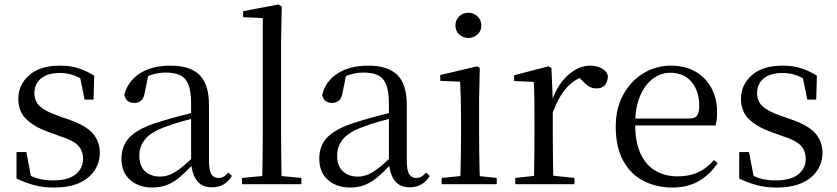

<svg xmlns="http://www.w3.org/2000/svg" viewBox="-20 -825 3750 860"><path d="M221 15Q173 15 134 4.5Q95 -6 54 -25V-144H98L122 -18L85 -20V-56Q113 -37 144 -27Q175 -17 219 -17Q285 -17 318.5 -44Q352 -71 352 -113Q352 -150 329.5 -173.5Q307 -197 246 -216L194 -235Q133 -257 97.5 -291.5Q62 -326 62 -382Q62 -445 110.5 -488Q159 -531 249 -531Q294 -531 329.5 -520Q365 -509 402 -486L399 -379H359L335 -496L366 -490V-458Q336 -479 308 -488.5Q280 -498 249 -498Q192 -498 163 -473Q134 -448 134 -408Q134 -372 158 -349.5Q182 -327 236 -308L287 -290Q363 -264 395 -228Q427 -192 427 -140Q427 -97 403.5 -61.5Q380 -26 335 -5.5Q290 15 221 15Z M662 15Q602 15 563 -19Q524 -53 524 -115Q524 -154 541 -184.5Q558 -215 597.5 -239Q637 -263 703 -282Q745 -295 791 -307Q837 -319 877 -328V-303Q837 -293 796 -281.5Q755 -270 721 -257Q657 -234 630.5 -202Q604 -170 604 -128Q604 -82 629.5 -58Q655 -34 697 -34Q720 -34 742 -43Q764 -52 792 -74Q820 -96 858 -134L867 -87H843Q812 -54 784.5 -31Q757 -8 728 3.5Q699 15 662 15ZM929 14Q884 14 861.5 -16.5Q839 -47 836 -100V-103V-359Q836 -415 824 -445.5Q812 -476 787 -488Q762 -500 722 -500Q693 -500 664 -491.5Q635 -483 602 -465L645 -492L629 -413Q625 -386 612.5 -375Q600 -364 581 -364Q545 -364 537 -400Q552 -461 606 -496Q660 -531 744 -531Q831 -531 873.5 -489.5Q916 -448 916 -355V-108Q916 -61 927 -44.5Q938 -28 958 -28Q971 -28 981 -33.5Q991 -39 1003 -52L1019 -37Q1003 -11 980.5 1.5Q958 14 929 14Z M1064 0V-28L1180 -39H1212L1330 -28V0ZM1154 0Q1155 -31 1155.5 -70.5Q1156 -110 1156.5 -151.5Q1157 -193 1157 -229V-744L1069 -748V-775L1227 -805L1242 -796L1239 -641V-229Q1239 -193 1239.5 -151.5Q1240 -110 1240.5 -70.5Q1241 -31 1242 0Z M1548 15Q1488 15 1449 -19Q1410 -53 1410 -115Q1410 -154 1427 -184.5Q1444 -215 1483.5 -239Q1523 -263 1589 -282Q1631 -295 1677 -307Q1723 -319 1763 -328V-303Q1723 -293 1682 -281.5Q1641 -270 1607 -257Q1543 -234 1516.5 -202Q1490 -170 1490 -128Q1490 -82 1515.5 -58Q1541 -34 1583 -34Q1606 -34 1628 -43Q1650 -52 1678 -74Q1706 -96 1744 -134L1753 -87H1729Q1698 -54 1670.5 -31Q1643 -8 1614 3.5Q1585 15 1548 15ZM1815 14Q1770 14 1747.5 -16.5Q1725 -47 1722 -100V-103V-359Q1722 -415 1710 -445.5Q1698 -476 1673 -488Q1648 -500 1608 -500Q1579 -500 1550 -491.5Q1521 -483 1488 -465L1531 -492L1515 -413Q1511 -386 1498.5 -375Q1486 -364 1467 -364Q1431 -364 1423 -400Q1438 -461 1492 -496Q1546 -531 1630 -531Q1717 -531 1759.5 -489.5Q1802 -448 1802 -355V-108Q1802 -61 1813 -44.5Q1824 -28 1844 -28Q1857 -28 1867 -33.5Q1877 -39 1889 -52L1905 -37Q1889 -11 1866.5 1.5Q1844 14 1815 14Z M1958 0V-28L2068 -39H2099L2205 -28V0ZM2041 0Q2042 -24 2043 -65Q2044 -106 2044.5 -150.5Q2045 -195 2045 -229V-289Q2045 -340 2044 -381Q2043 -422 2041 -459L1952 -463V-489L2117 -528L2129 -520L2126 -380V-229Q2126 -195 2126.5 -150.5Q2127 -106 2128 -65Q2129 -24 2130 0ZM2078 -655Q2054 -655 2037 -670.5Q2020 -686 2020 -711Q2020 -736 2037 -752Q2054 -768 2078 -768Q2101 -768 2118.5 -752Q2136 -736 2136 -711Q2136 -686 2118.5 -670.5Q2101 -655 2078 -655Z M2288 0V-28L2399 -40H2440L2553 -28V0ZM2371 0Q2372 -24 2372.5 -65Q2373 -106 2373.5 -150.5Q2374 -195 2374 -229V-289Q2374 -341 2373.5 -381Q2373 -421 2371 -458L2283 -462V-488L2437 -528L2450 -520L2456 -379V-378V-229Q2456 -195 2456.5 -150.5Q2457 -106 2457.5 -65Q2458 -24 2459 0ZM2455 -319 2434 -371H2452Q2467 -420 2494 -455.5Q2521 -491 2554.5 -511Q2588 -531 2623 -531Q2652 -531 2674 -519.5Q2696 -508 2703 -486Q2702 -459 2690 -444Q2678 -429 2651 -429Q2632 -429 2617 -438.5Q2602 -448 2585 -467L2562 -489L2607 -487Q2555 -473 2518.5 -432.5Q2482 -392 2455 -319Z M2993 15Q2920 15 2862 -15Q2804 -45 2771 -106Q2738 -167 2738 -257Q2738 -341 2772.5 -402.5Q2807 -464 2863 -497.5Q2919 -531 2985 -531Q3050 -531 3096.5 -503.5Q3143 -476 3167.5 -429Q3192 -382 3192 -323Q3192 -287 3185 -263H2777V-294H3067Q3094 -294 3103 -308Q3112 -322 3112 -352Q3112 -416 3078 -457.5Q3044 -499 2983 -499Q2939 -499 2903 -471.5Q2867 -444 2846 -392.5Q2825 -341 2825 -269Q2825 -188 2849.5 -136Q2874 -84 2917 -59.5Q2960 -35 3015 -35Q3068 -35 3107.5 -53.5Q3147 -72 3178 -108L3194 -94Q3161 -44 3111 -14.5Q3061 15 2993 15Z M3458 15Q3410 15 3371 4.5Q3332 -6 3291 -25V-144H3335L3359 -18L3322 -20V-56Q3350 -37 3381 -27Q3412 -17 3456 -17Q3522 -17 3555.5 -44Q3589 -71 3589 -113Q3589 -150 3566.5 -173.5Q3544 -197 3483 -216L3431 -235Q3370 -257 3334.5 -291.5Q3299 -326 3299 -382Q3299 -445 3347.5 -488Q3396 -531 3486 -531Q3531 -531 3566.5 -520Q3602 -509 3639 -486L3636 -379H3596L3572 -496L3603 -490V-458Q3573 -479 3545 -488.5Q3517 -498 3486 -498Q3429 -498 3400 -473Q3371 -448 3371 -408Q3371 -372 3395 -349.5Q3419 -327 3473 -308L3524 -290Q3600 -264 3632 -228Q3664 -192 3664 -140Q3664 -97 3640.5 -61.5Q3617 -26 3572 -5.5Q3527 15 3458 15Z"/></svg>

Font: Noto Serif TC ExtraLight
Style: Regular
Weight: 400
Version: Version 2.002-H1;hotconv 1.1.0;makeotfexe 2.6.0